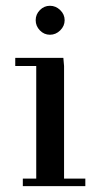

<svg xmlns="http://www.w3.org/2000/svg" viewBox="-20 -637 332 657"><path d="M32.2 -411.1V-439H196.8L199.2 -411.1V-25.9H272V0H58.1V-25.9H104V-411.1ZM116.5 -533Q102.1 -547.9 102.1 -567.9Q102.1 -587.9 116.5 -602.5Q130.9 -617.2 150.9 -617.2Q170.9 -617.2 186 -602.5Q201.2 -587.9 201.2 -567.9Q201.2 -547.9 186 -533Q170.9 -518.1 150.9 -518.1Q130.9 -518.1 116.5 -533Z"/></svg>

Font: Dehuti
Style: Bold
Weight: 700
Version: Version 1.2